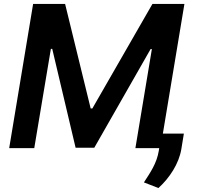

<svg xmlns="http://www.w3.org/2000/svg" viewBox="-20 -747 998 968"><path d="M147 -727.3 26.3 0H152.7L236.5 -500.7H243.3L361.2 -2.1H455.3L739.3 -499.6H745.7L662.6 0H782.7L780.9 11.7C770.2 78.1 737.2 123.2 705.6 172.6L778.8 201C835.2 149.9 882.1 77.8 894.2 5L907 -73.5H801.1L909.8 -727.3H748.6L445.7 -200.3H437.1L308.2 -727.3Z"/></svg>

Font: Margiela Sans Semi Bold
Style: Italic
Weight: 600
Italic angle: -9.39999°
Designer: Stefan Endress, Andreas Faust
Version: Version 1.100;FEAKit 1.0